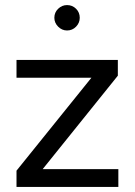

<svg xmlns="http://www.w3.org/2000/svg" viewBox="-20 -736 531 756"><path d="M45 0V-64L340 -430H45V-500H444V-438L148 -70H446V0ZM244 -616Q224 -616 209 -631Q194 -646 194 -666Q194 -687 209 -701.5Q224 -716 244 -716Q265 -716 279.5 -701.5Q294 -687 294 -666Q294 -646 279.5 -631Q265 -616 244 -616Z"/></svg>

Font: Figtree
Style: Regular
Weight: 400
Designer: Erik Kennedy
Foundry: Erik Kennedy
Version: Version 2.002